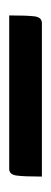

<svg xmlns="http://www.w3.org/2000/svg" viewBox="133 -135 111 417"><g transform="rotate(-90 188.5 73.5)"><path d="M13.5 109Q13.5 70.7 15.7 54.4Q17.8 38 30 38H363.5Q363.5 75.4 361.6 92.2Q359.6 109 347 109Z"/></g></svg>

Font: Yanone Kaffeesatz ExtraLight
Style: Regular
Weight: 200
Designer: Yanone (Cyrillic: Daniel Pouzeot, Huerta Tipografica, and Cyreal)
Foundry: Yanone
Version: Version 2.003